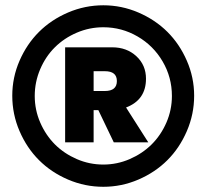

<svg xmlns="http://www.w3.org/2000/svg" viewBox="-20 -697 791 734"><path d="M409.2 -516.1Q464.4 -516.1 501.2 -482.2Q538.1 -448.2 538.1 -396Q538.1 -314.9 461.9 -286.1L546.9 -152.8H415L356 -275.9H337.9V-152.8H229V-516.1ZM26.9 -331.1Q26.9 -400.9 54.7 -464.8Q82.5 -528.8 129.2 -575.2Q175.8 -621.6 240.2 -649.2Q304.7 -676.8 375 -676.8Q444.8 -676.8 509 -649.2Q573.2 -621.6 619.9 -575.2Q666.5 -528.8 694.3 -464.8Q722.2 -400.9 722.2 -331.1Q722.2 -260.3 694.3 -195.8Q666.5 -131.3 619.9 -84.7Q573.2 -38.1 509 -10.5Q444.8 17.1 375 17.1Q304.7 17.1 240.2 -10.5Q175.8 -38.1 129.2 -84.7Q82.5 -131.3 54.7 -195.8Q26.9 -260.3 26.9 -331.1ZM375 -67.9Q427.7 -67.9 476.1 -88.9Q524.4 -109.9 559.8 -145Q595.2 -180.2 616.2 -228.5Q637.2 -276.9 637.2 -330.1Q637.2 -401.4 601.8 -461.9Q566.4 -522.5 505.9 -557.6Q445.3 -592.8 375 -592.8Q321.8 -592.8 273.4 -572Q225.1 -551.3 189.7 -516.1Q154.3 -481 133.5 -432.1Q112.8 -383.3 112.8 -330.1Q112.8 -276.9 133.8 -228.5Q154.8 -180.2 189.9 -145Q225.1 -109.9 273.4 -88.9Q321.8 -67.9 375 -67.9ZM337.9 -349.1H380.9Q426.8 -349.1 426.8 -387.2Q426.8 -424.8 380.9 -424.8H337.9Z"/></svg>

Font: Human Sans Black
Style: Regular
Weight: 800
Designer: Tim Radville
Foundry: Continuum
Version: Version 1.000;FEAKit 1.0